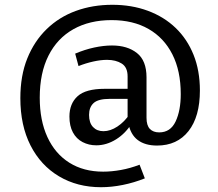

<svg xmlns="http://www.w3.org/2000/svg" viewBox="-20 -672 912 802"><path d="M402 110Q303 110 226.5 64.5Q150 19 107.5 -64.5Q65 -148 65 -262Q65 -356 94 -428Q123 -500 175 -550.5Q227 -601 297 -626.5Q367 -652 449 -652Q530 -652 597.5 -627Q665 -602 713.5 -555.5Q762 -509 788.5 -443Q815 -377 815 -294Q815 -185 767.5 -124.5Q720 -64 636 -64Q586 -64 555.5 -87Q525 -110 516 -158H531Q505 -115 465 -90Q425 -65 382 -65Q351 -65 325 -78.5Q299 -92 284.5 -119Q270 -146 270 -185Q270 -239 304 -270Q338 -301 417 -301H525L513 -288V-353Q513 -391 488.5 -406.5Q464 -422 427 -422Q401 -422 369.5 -415Q338 -408 308 -396L294 -448Q334 -465 373.5 -473.5Q413 -482 448 -482Q512 -482 552 -450.5Q592 -419 592 -349V-180Q592 -148 606 -133.5Q620 -119 645 -119Q692 -119 713.5 -164.5Q735 -210 735 -279Q735 -376 700 -445Q665 -514 600.5 -551Q536 -588 446 -588Q354 -588 286.5 -550Q219 -512 182.5 -439.5Q146 -367 146 -264Q146 -169 178 -99.5Q210 -30 269.5 7.5Q329 45 411 45Q446 45 485 38Q524 31 563 16L585 73Q540 91 493 100.5Q446 110 402 110ZM412 -124Q441 -124 470.5 -143.5Q500 -163 522 -196L513 -168V-273L525 -259H438Q390 -259 371 -241.5Q352 -224 352 -192Q352 -159 368.5 -141.5Q385 -124 412 -124Z"/></svg>

Font: Bitter Thin Medium
Style: Regular
Weight: 500
Version: Version 3.021